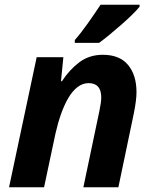

<svg xmlns="http://www.w3.org/2000/svg" viewBox="-20 -786 644 806"><path d="M134 -546H246L236 -445H240Q272 -494 313.5 -525Q355 -556 412 -556Q482 -556 517.5 -513.5Q553 -471 553 -399Q553 -366 542 -311L477 0H330L397 -319Q405 -356 405 -377Q405 -437 352 -437Q327 -437 305.5 -420.5Q284 -404 267 -375Q250 -346 236.5 -308Q223 -270 213 -226L165 0H18ZM294 -606V-618Q319 -646 349 -688.5Q379 -731 402 -766H566V-758Q555 -744 534.5 -724Q514 -704 489 -682Q464 -660 439.5 -640Q415 -620 396 -606Z"/></svg>

Font: BC Sans
Style: Bold Italic
Weight: 700
Italic angle: -12°
Designer: Monotype Design Team
Province of B.C.
Foundry: Monotype Imaging Inc.
Version: Version 2.000;GOOG;noto-source:20170915:90ef993387c0